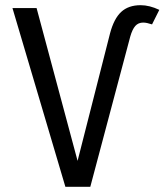

<svg xmlns="http://www.w3.org/2000/svg" viewBox="-20 -720 640 740"><path d="M566 -626Q545 -633 532 -633Q513 -633 501.5 -620Q490 -607 482 -579L328 0H232L28 -689H121L279 -100L404 -591Q419 -648 447 -674Q475 -700 522 -700Q556 -700 594 -682Z"/></svg>

Font: Fira Mono
Style: Regular
Weight: 400
Designer: Carrois Corporate & Edenspiekermann AG
Foundry: Carrois Corporate GbR & Edenspiekermann AG
Version: Version 3.206;PS 003.206;hotconv 1.0.70;makeotf.lib2.5.58329